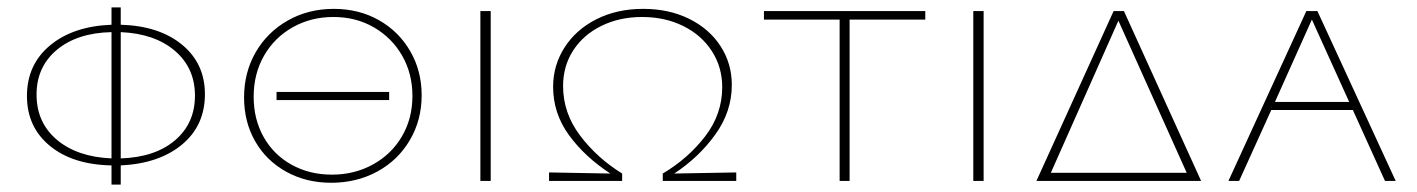

<svg xmlns="http://www.w3.org/2000/svg" viewBox="-20 -490 3837 520"><path d="M307 -42V10H282V-42Q177 -44 115 -95Q53 -146 53 -230Q53 -315 115.5 -367Q178 -419 282 -423V-470H307V-423Q411 -420 473 -369Q535 -318 535 -235Q535 -150 473 -98.5Q411 -47 307 -42ZM282 -61V-403Q189 -401 134 -355Q79 -309 79 -234Q79 -158 134 -111.5Q189 -65 282 -61ZM508 -231Q508 -306 453.5 -352.5Q399 -399 307 -403V-61Q400 -64 454 -110Q508 -156 508 -231Z M641 -226Q641 -294 672.5 -348.5Q704 -403 759.5 -434.5Q815 -466 884 -466Q952 -466 1006 -435.5Q1060 -405 1091 -351.5Q1122 -298 1122 -232Q1122 -165 1090 -110.5Q1058 -56 1002 -25.5Q946 5 877 5Q809 5 755 -25Q701 -55 671 -107.5Q641 -160 641 -226ZM1097 -230Q1097 -291 1069 -339.5Q1041 -388 992.5 -416Q944 -444 883 -444Q822 -444 772.5 -416Q723 -388 695 -339Q667 -290 667 -228Q667 -167 694 -119Q721 -71 769.5 -44Q818 -17 879 -17Q940 -17 990 -44.5Q1040 -72 1068.5 -120.5Q1097 -169 1097 -230ZM729 -241H1034V-219H729Z M1281 -460H1309V0H1281Z M1974 -23V0H1775V-20Q1844 -61 1890 -121Q1936 -181 1936 -254Q1936 -308 1908 -351.5Q1880 -395 1830.5 -419.5Q1781 -444 1719 -444Q1658 -444 1609 -420Q1560 -396 1532.5 -353.5Q1505 -311 1505 -257Q1505 -184 1551 -123Q1597 -62 1665 -20V0H1467V-23L1633 -20Q1564 -65 1521 -124Q1478 -183 1478 -255Q1478 -313 1509 -361.5Q1540 -410 1595.5 -438Q1651 -466 1722 -466Q1792 -466 1846.5 -439Q1901 -412 1931.5 -365Q1962 -318 1962 -260Q1962 -188 1917.5 -126Q1873 -64 1806 -20Z M2486 -437H2281V0H2254V-437H2049V-460H2486Z M2616 -460H2644V0H2616Z M3233 0H2787L2996 -460H3024ZM3194 -22 3009 -434 2826 -22Z M3644 -192H3423L3336 0H3307L3518 -460H3548L3760 0H3731ZM3634 -214 3533 -437 3433 -214Z"/></svg>

Font: Ysabeau SC Extralight
Style: Regular
Weight: 200
Designer: Christian Thalmann (Catharsis Fonts)
Version: Version 0.003